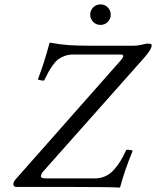

<svg xmlns="http://www.w3.org/2000/svg" viewBox="-20 -854 713 877"><path d="M41 -12.2Q41 -24.9 54.2 -38.1L532.2 -579.1Q543 -591.8 543 -597.2Q543 -600.1 540.5 -602.5Q538.1 -605 535.2 -605H314Q293 -605 275.6 -598.6Q258.3 -592.3 246.3 -583.5Q234.4 -574.7 221.7 -556.9Q209 -539.1 201.4 -525.1Q193.8 -511.2 181.2 -485.8Q166 -485.8 152.8 -491.2Q180.7 -562.5 206.1 -657.2L208 -659.2Q256.3 -650.9 292.5 -647.9Q328.6 -645 414.1 -645H589.8Q606.9 -645 627.9 -649.9Q648.9 -654.8 652.8 -654.8Q664.6 -654.8 668.7 -653.1Q672.9 -651.4 672.9 -647Q672.9 -629.4 639.2 -590.8L178.2 -71.8Q167 -60.5 167 -48.8Q167 -39.1 188 -39.1H412.1Q438.5 -39.1 460.4 -48.8Q482.4 -58.6 500 -78.1Q517.6 -97.7 530.3 -118.7Q543 -139.6 557.1 -169.9Q581.1 -169.9 585.9 -165Q546.4 -67.4 528.8 1L526.9 2.9Q481.9 0 319.8 0H57.1Q41 0 41 -12.2ZM405.8 -753.9Q392.1 -767.6 392.1 -787.1Q392.1 -806.6 405.8 -820.3Q419.4 -834 439 -834Q458.5 -834 472.2 -820.3Q485.8 -806.6 485.8 -787.1Q485.8 -767.6 472.2 -753.9Q458.5 -740.2 439 -740.2Q419.4 -740.2 405.8 -753.9Z"/></svg>

Font: Common Serif
Style: Italic
Weight: 400
Italic angle: -12°
Designer: Philipp H. Poll, Khaled Hosny
Foundry: Stefan Peev, Context Ltd.
Version: Version 1.026